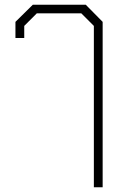

<svg xmlns="http://www.w3.org/2000/svg" viewBox="-20 -578 542 808"><path d="M375 -469 322 -522H135L82 -469V-418H45V-486L118 -558H341L412 -486V210H375Z"/></svg>

Font: Chakra Petch ExtraLight
Style: Regular
Weight: 275
Designer: Katatrad Aksorn Co.,Ltd.
Foundry: Cadson Demak Co.,Ltd.
Version: Version 1.000; ttfautohint (v1.6)